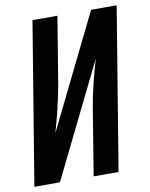

<svg xmlns="http://www.w3.org/2000/svg" viewBox="-83 -797 672 858"><g transform="rotate(-10 253.0 -367.5)"><path d="M3 0 124 -735H237L189 -441Q179 -385 166 -330Q153 -275 137 -220L390 -735H506L385 0H272L320 -294Q329 -349 342.5 -404.5Q356 -460 372 -514V-515L119 0Z"/></g></svg>

Font: Iosevka Oblique
Style: Bold
Weight: 700
Italic angle: -9°
Monospace: yes
Designer: Belleve Invis
Foundry: Belleve Invis
Version: Version 32.5.0; ttfautohint (v1.8.4)